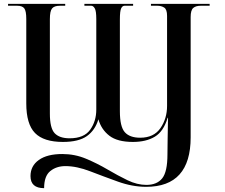

<svg xmlns="http://www.w3.org/2000/svg" viewBox="-20 -734 1175 1001"><path d="M210 247Q210 184 242 158Q274 132 321 132Q380 132 450 159Q520 186 595 213Q670 240 742 240Q974 240 974 -18V-645Q974 -681 987.5 -692.5Q1001 -704 1026 -704H1073V-714H767V-704H801Q821 -704 836 -694.5Q851 -685 851 -651V-182Q851 -116 816.5 -66Q782 -16 711 -16Q656 -16 630.5 -45Q605 -74 605 -154V-632Q605 -676 611.5 -690Q618 -704 629 -704H674V-714H420V-704H456Q466 -704 474 -690.5Q482 -677 482 -635V-163Q482 -102 450 -57.5Q418 -13 343 -13Q290 -13 265 -39.5Q240 -66 240 -142V-634Q240 -676 251.5 -690Q263 -704 292 -704H320V-714H22V-704H70Q96 -704 106.5 -690.5Q117 -677 117 -635V-195Q117 -87 162.5 -40.5Q208 6 308 6Q390 6 433 -24.5Q476 -55 493 -112Q508 -59 550 -26.5Q592 6 673 6Q742 6 787.5 -21.5Q833 -49 854 -120H856Q855 -74 854 -12Q853 50 853 71Q853 162 825.5 196Q798 230 743 230Q695 230 644.5 205.5Q594 181 540.5 149.5Q487 118 428.5 93.5Q370 69 305 69Q226 69 182.5 100Q139 131 139 184Q139 247 210 247Z"/></svg>

Font: Noto Serif Display Semi
Style: Regular
Weight: 600
Designer: Monotype Design Team
Foundry: Monotype Imaging Inc.
Version: Version 1.900